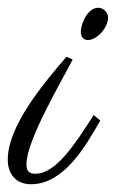

<svg xmlns="http://www.w3.org/2000/svg" viewBox="-59 -478 298 494"><path d="M219 -433C219 -445 208 -458 194 -458C166 -458 149 -417 149 -396C149 -384 155 -375 167 -375C191 -375 219 -407 219 -433ZM112 -332C52 -262 -39 -154 -39 -67C-39 -30 -18 -4 21 -4C105 -4 161 -101 199 -168L182 -182C134 -107 85 -31 32 -31C18 -31 9 -36 9 -55C9 -118 102 -273 128 -325Z"/></svg>

Font: Parisienne
Style: Regular
Weight: 400
Designer: Astigmatic (AOETI)
Foundry: Astigmatic (AOETI)
Version: Version 1.000